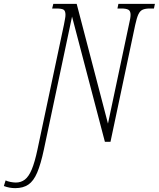

<svg xmlns="http://www.w3.org/2000/svg" viewBox="-148 -734 822 994"><path d="M-69 240Q-100 240 -128 229L-119 200Q-109 205 -93.5 208Q-78 211 -66 211Q-39 211 -19 195.5Q1 180 16.5 143Q32 106 46 40L183 -606Q186 -623 188.5 -635.5Q191 -648 191 -657Q191 -678 181 -684Q171 -690 143 -690H122L128 -714H249L411 -94L519 -604Q528 -641 528 -657Q528 -678 516 -684Q504 -690 480 -690H460L465 -714H654L649 -690H628Q605 -690 591 -684Q577 -678 568.5 -660Q560 -642 552 -605L424 0H395L225 -648L79 41Q63 116 44.5 159.5Q26 203 -1 221.5Q-28 240 -69 240Z"/></svg>

Font: Noto Serif ExtraCondensed ExtraLight
Style: Italic
Weight: 200
Width: 2
Italic angle: -12°
Designer: Monotype Design Team
Foundry: Monotype Imaging Inc.
Version: Version 2.014; ttfautohint (v1.8.4.7-5d5b)